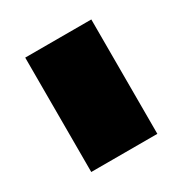

<svg xmlns="http://www.w3.org/2000/svg" viewBox="-86 -743 418 439"><g transform="rotate(-30 122.5 -524.0)"><path d="M35.5 -373H210V-675H35.5Z"/></g></svg>

Font: Anybody Expanded Black
Style: Regular
Weight: 900
Width: 7
Designer: Tyler Finck
Foundry: Etcetera Type Company
Version: Version 1.113;gftools[0.9.25]